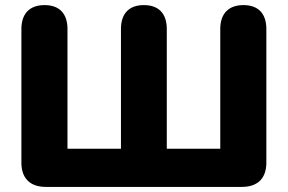

<svg xmlns="http://www.w3.org/2000/svg" viewBox="-20 -734 1130 754"><path d="M930 0C992 0 1026 -34 1026 -95V-620C1026 -681 994 -714 936 -714C878 -714 845 -681 845 -620V-150H635V-620C635 -681 603 -714 545 -714C487 -714 455 -681 455 -620V-150H245V-620C245 -681 213 -714 155 -714C97 -714 64 -681 64 -620V-95C64 -34 98 0 160 0Z"/></svg>

Font: Nunito Black
Style: Regular
Weight: 900
Designer: Vernon Adams
Foundry: Vernon Adams
Version: Version 3.602